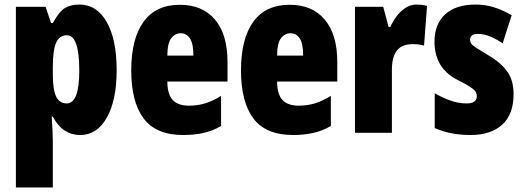

<svg xmlns="http://www.w3.org/2000/svg" viewBox="-20 -583 2299 843"><path d="M328.1 -563Q405.3 -563 448.7 -486.1Q492.2 -409.2 492.2 -274.9Q492.2 -142.6 449 -66.4Q405.8 9.8 332 9.8Q294.9 9.8 264.9 -9.3Q234.9 -28.3 211.9 -70.8H207Q209.5 -33.7 210.7 -7.1Q211.9 19.5 211.9 35.2V240.2H49.8V-553.2H180.2L204.1 -481.9H211.9Q239.7 -532.7 265.4 -547.9Q291 -563 328.1 -563ZM273.9 -428.2Q241.2 -428.2 226.6 -395.8Q211.9 -363.3 211.9 -288.1V-255.9Q211.9 -189.9 226.3 -159.4Q240.7 -128.9 272.9 -128.9Q328.1 -128.9 328.1 -272.9Q328.1 -428.2 273.9 -428.2Z M770 -562Q869.1 -562 924.1 -496.8Q979 -431.6 979 -310.1V-225.1H714.8Q714.8 -169.4 738 -144.3Q761.2 -119.1 809.1 -119.1Q847.2 -119.1 879.9 -128.9Q912.6 -138.7 950.7 -162.1V-29.8Q915 -8.8 874 0.5Q833 9.8 785.2 9.8Q665 9.8 610.6 -63Q556.2 -135.7 556.2 -273.9Q556.2 -412.6 610.1 -487.3Q664.1 -562 770 -562ZM773.9 -437Q748.5 -437 731.7 -415Q714.8 -393.1 714.8 -338.9H829.1Q829.1 -391.6 814 -414.3Q798.8 -437 773.9 -437Z M1252 -562Q1351.1 -562 1406 -496.8Q1460.9 -431.6 1460.9 -310.1V-225.1H1196.8Q1196.8 -169.4 1220 -144.3Q1243.2 -119.1 1291 -119.1Q1329.1 -119.1 1361.8 -128.9Q1394.5 -138.7 1432.6 -162.1V-29.8Q1397 -8.8 1356 0.5Q1314.9 9.8 1267.1 9.8Q1147 9.8 1092.5 -63Q1038.1 -135.7 1038.1 -273.9Q1038.1 -412.6 1092 -487.3Q1146 -562 1252 -562ZM1255.9 -437Q1230.5 -437 1213.6 -415Q1196.8 -393.1 1196.8 -338.9H1311Q1311 -391.6 1295.9 -414.3Q1280.8 -437 1255.9 -437Z M1809.6 -563Q1819.3 -563 1829.6 -562Q1839.8 -561 1855 -557.1L1841.8 -382.8Q1822.8 -389.2 1792 -389.2Q1744.1 -389.2 1722.4 -360.6Q1700.7 -332 1700.7 -277.8V0H1538.6V-553.2H1662.6L1686 -464.8H1693.8Q1703.6 -487.3 1720.2 -510Q1736.8 -532.7 1759.5 -547.9Q1782.2 -563 1809.6 -563Z M2234.9 -169.9Q2234.9 -80.6 2184.8 -35.4Q2134.8 9.8 2045.9 9.8Q2005.4 9.8 1966.3 2.9Q1927.2 -3.9 1888.7 -21V-173.8Q1918.9 -155.8 1955.3 -142.3Q1991.7 -128.9 2028.8 -128.9Q2073.7 -128.9 2073.7 -161.1Q2073.7 -170.4 2069.1 -179Q2064.5 -187.5 2046.9 -199.7Q2029.3 -211.9 1990.7 -231Q1887.7 -282.7 1887.7 -399.9Q1887.7 -477.1 1934.6 -520Q1981.4 -563 2067.9 -563Q2110.8 -563 2148.9 -551Q2187 -539.1 2226.6 -516.1L2187 -393.1Q2162.1 -409.7 2134.3 -421.9Q2106.4 -434.1 2077.6 -434.1Q2043.9 -434.1 2043.9 -408.2Q2043.9 -399.4 2048.6 -392.1Q2053.2 -384.8 2069.8 -373.8Q2086.4 -362.8 2121.6 -341.8Q2172.4 -313.5 2203.6 -273.7Q2234.9 -233.9 2234.9 -169.9Z"/></svg>

Font: Open Sans Condensed ExtraBold
Style: Regular
Weight: 800
Width: 3
Designer: Monotype Design Team
Foundry: Monotype Imaging Inc.
Version: Version 3.000; ttfautohint (v1.8.4)